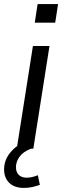

<svg xmlns="http://www.w3.org/2000/svg" viewBox="-43 -727 304 939"><path d="M39 0 118 -502H199L120 0ZM127 -616 141 -707H241L227 -616ZM74 192Q27 192 2 167Q-23 142 -23 102Q-23 56 7 19.5Q37 -17 83 -36L109 0Q70 15 52.5 39.5Q35 64 35 91Q35 114 48.5 128Q62 142 88 142Q112 142 142 130L152 177Q136 183 116 187.5Q96 192 74 192Z"/></svg>

Font: Mulish
Style: Italic
Weight: 400
Italic angle: -9°
Designer: Vernon Adams
Foundry: Vernon Adams
Version: Version 3.603; ttfautohint (v1.8.3)